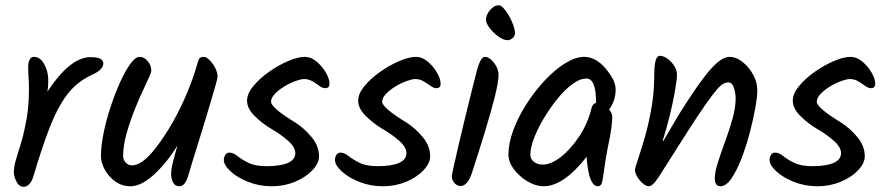

<svg xmlns="http://www.w3.org/2000/svg" viewBox="-20 -709 3390 736"><path d="M71 7Q53 7 43 -13Q33 -33 33 -48Q33 -71 42 -99.5Q51 -128 62 -165.5Q73 -203 82 -253Q91 -303 91 -369Q91 -388 89.5 -411.5Q88 -435 88 -454Q88 -469 93.5 -480Q99 -491 110 -491Q134 -491 149.5 -463Q165 -435 165 -403Q165 -378 162 -358Q249 -490 327 -490Q376 -490 376 -466Q376 -454 365.5 -443Q355 -432 330 -421Q296 -405 268 -380Q240 -355 214.5 -312.5Q189 -270 163.5 -202Q138 -134 108 -33Q102 -13 92 -3Q82 7 71 7Z M480 5Q448 5 422.5 -13Q397 -31 382 -58Q367 -85 367 -111Q367 -149 377 -198.5Q387 -248 404 -299.5Q421 -351 440.5 -394Q460 -437 479.5 -464Q499 -491 515 -491Q533 -491 546.5 -474.5Q560 -458 560 -437Q560 -429 533 -373Q515 -336 496.5 -289.5Q478 -243 465 -196.5Q452 -150 452 -112Q452 -96 462 -85.5Q472 -75 486 -75Q525 -75 577 -142Q612 -187 643 -242Q674 -297 698 -355Q722 -413 736 -463Q740 -479 744.5 -485Q749 -491 762 -491Q771 -491 783.5 -478.5Q796 -466 805 -448.5Q814 -431 814 -415Q814 -410 807 -384.5Q800 -359 788.5 -321Q777 -283 764 -239.5Q751 -196 738 -155Q725 -114 715.5 -82.5Q706 -51 702 -37Q690 5 668 5Q651 5 643.5 -9.5Q636 -24 636 -44Q636 -61 644 -92Q652 -123 660 -151Q618 -83 569.5 -39Q521 5 480 5Z M1022 5Q974 5 932 -11.5Q890 -28 864 -52Q838 -76 838 -96Q838 -106 843.5 -115Q849 -124 859 -124Q874 -124 890 -111Q906 -98 932 -85Q958 -72 1002 -72Q1055 -72 1083.5 -84.5Q1112 -97 1112 -122Q1112 -145 1083.5 -170Q1055 -195 1020 -215Q986 -235 956.5 -264Q927 -293 927 -323Q927 -350 951 -379Q975 -408 1011 -433.5Q1047 -459 1084.5 -475Q1122 -491 1149 -491Q1172 -491 1193.5 -473Q1215 -455 1229 -431Q1243 -407 1243 -388Q1243 -371 1227 -371Q1216 -371 1204 -380Q1192 -389 1177.5 -397.5Q1163 -406 1146 -406Q1134 -406 1113 -398.5Q1092 -391 1070.5 -378Q1049 -365 1034 -349.5Q1019 -334 1019 -319Q1019 -296 1111 -240Q1146 -218 1174.5 -183.5Q1203 -149 1203 -110Q1203 -84 1178 -57Q1153 -30 1111.5 -12.5Q1070 5 1022 5Z M1448 5Q1400 5 1358 -11.5Q1316 -28 1290 -52Q1264 -76 1264 -96Q1264 -106 1269.5 -115Q1275 -124 1285 -124Q1300 -124 1316 -111Q1332 -98 1358 -85Q1384 -72 1428 -72Q1481 -72 1509.5 -84.5Q1538 -97 1538 -122Q1538 -145 1509.5 -170Q1481 -195 1446 -215Q1412 -235 1382.5 -264Q1353 -293 1353 -323Q1353 -350 1377 -379Q1401 -408 1437 -433.5Q1473 -459 1510.5 -475Q1548 -491 1575 -491Q1598 -491 1619.5 -473Q1641 -455 1655 -431Q1669 -407 1669 -388Q1669 -371 1653 -371Q1642 -371 1630 -380Q1618 -389 1603.5 -397.5Q1589 -406 1572 -406Q1560 -406 1539 -398.5Q1518 -391 1496.5 -378Q1475 -365 1460 -349.5Q1445 -334 1445 -319Q1445 -296 1537 -240Q1572 -218 1600.5 -183.5Q1629 -149 1629 -110Q1629 -84 1604 -57Q1579 -30 1537.5 -12.5Q1496 5 1448 5Z M1926 -555Q1910 -555 1890.5 -569Q1871 -583 1857 -601.5Q1843 -620 1843 -633Q1843 -653 1859 -671Q1875 -689 1892 -689Q1902 -689 1917 -669.5Q1932 -650 1943 -624.5Q1954 -599 1954 -581Q1954 -571 1945 -563Q1936 -555 1926 -555ZM1746 4Q1732 4 1722 -7.5Q1712 -19 1712 -34Q1712 -38 1719.5 -72Q1727 -106 1738.5 -155.5Q1750 -205 1763.5 -260Q1777 -315 1789 -363.5Q1801 -412 1809 -442Q1823 -491 1838 -491Q1851 -491 1863 -480Q1875 -469 1883 -453.5Q1891 -438 1891 -423Q1891 -395 1877 -339Q1863 -283 1840 -207.5Q1817 -132 1789 -46Q1772 4 1746 4Z M2064 5Q2034 5 2002.5 -13.5Q1971 -32 1950 -60Q1929 -88 1929 -116Q1929 -160 1948 -211Q1967 -262 1999 -311.5Q2031 -361 2069 -401.5Q2107 -442 2146.5 -466.5Q2186 -491 2219 -491Q2264 -491 2302 -446Q2320 -424 2330 -404.5Q2340 -385 2340 -366Q2340 -347 2334.5 -328Q2329 -309 2315 -289Q2327 -274 2327 -263Q2327 -226 2314.5 -166.5Q2302 -107 2290 -20Q2287 5 2272 5Q2260 5 2251.5 -7.5Q2243 -20 2238.5 -39Q2234 -58 2231.5 -77Q2229 -96 2229 -108Q2140 5 2064 5ZM2060 -78Q2092 -78 2129.5 -107Q2167 -136 2200 -185.5Q2233 -235 2248 -296Q2251 -310 2265 -315Q2265 -408 2228 -408Q2203 -408 2174 -386.5Q2145 -365 2117 -330.5Q2089 -296 2065 -256Q2041 -216 2027 -179Q2013 -142 2013 -116Q2013 -99 2027 -88.5Q2041 -78 2060 -78Z M2467 5Q2457 5 2444.5 -5.5Q2432 -16 2423 -31Q2414 -46 2414 -57Q2414 -64 2425 -96.5Q2436 -129 2451 -180Q2466 -231 2477 -293.5Q2488 -356 2488 -422Q2488 -495 2509 -495Q2524 -495 2539 -484Q2554 -473 2564.5 -456.5Q2575 -440 2575 -422Q2575 -404 2567.5 -361Q2560 -318 2547.5 -266.5Q2535 -215 2520 -169H2523Q2575 -260 2613.5 -319Q2652 -378 2679 -413Q2706 -448 2724.5 -464.5Q2743 -481 2755 -486Q2767 -491 2776 -491Q2802 -491 2826.5 -471.5Q2851 -452 2867 -423Q2883 -394 2883 -363Q2883 -338 2875 -293.5Q2867 -249 2853.5 -198Q2840 -147 2822 -100.5Q2804 -54 2783.5 -24.5Q2763 5 2742 5Q2720 5 2720 -25Q2720 -49 2732 -86.5Q2744 -124 2760 -167.5Q2776 -211 2788 -254Q2800 -297 2800 -332Q2800 -350 2793.5 -371.5Q2787 -393 2772 -393Q2763 -393 2753 -388Q2743 -383 2727 -364.5Q2711 -346 2684 -307.5Q2657 -269 2614 -202Q2571 -135 2506 -32Q2493 -12 2483.5 -3.5Q2474 5 2467 5Z M3114 5Q3066 5 3024 -11.5Q2982 -28 2956 -52Q2930 -76 2930 -96Q2930 -106 2935.5 -115Q2941 -124 2951 -124Q2966 -124 2982 -111Q2998 -98 3024 -85Q3050 -72 3094 -72Q3147 -72 3175.5 -84.5Q3204 -97 3204 -122Q3204 -145 3175.5 -170Q3147 -195 3112 -215Q3078 -235 3048.5 -264Q3019 -293 3019 -323Q3019 -350 3043 -379Q3067 -408 3103 -433.5Q3139 -459 3176.5 -475Q3214 -491 3241 -491Q3264 -491 3285.5 -473Q3307 -455 3321 -431Q3335 -407 3335 -388Q3335 -371 3319 -371Q3308 -371 3296 -380Q3284 -389 3269.5 -397.5Q3255 -406 3238 -406Q3226 -406 3205 -398.5Q3184 -391 3162.5 -378Q3141 -365 3126 -349.5Q3111 -334 3111 -319Q3111 -296 3203 -240Q3238 -218 3266.5 -183.5Q3295 -149 3295 -110Q3295 -84 3270 -57Q3245 -30 3203.5 -12.5Q3162 5 3114 5Z"/></svg>

Font: Solitreo
Style: Regular
Weight: 400
Designer: Nathan Gross, Bryan Kirschen, Binghamton University
Foundry: Eli Heuer
Version: Version 1.100; ttfautohint (v1.8.4.7-5d5b)